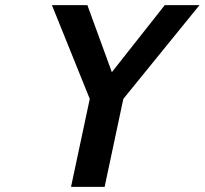

<svg xmlns="http://www.w3.org/2000/svg" viewBox="-20 -731 800 751"><path d="M183.1 -710.9H321.8L417.5 -448.7L624.5 -710.9H760.3L462.4 -344.2L389.2 0H257.8L331.1 -344.2Z"/></svg>

Font: Tuffy
Style: BoldItalic
Weight: 700
Italic angle: -12°
Designer: Thatcher Ulrich, Karoly Barta, Michael Everson
Version: Version 001.271